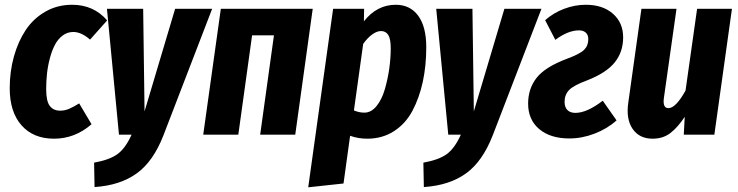

<svg xmlns="http://www.w3.org/2000/svg" viewBox="-20 -568 3114 810"><path d="M284.2 -547.9Q375 -547.9 432.1 -481.9L359.9 -400.9Q323.2 -433.1 289.1 -433.1Q264.2 -433.1 244.1 -418Q224.1 -402.8 211.4 -378.4Q198.7 -354 190.2 -321.5Q181.6 -289.1 178.2 -256.8Q174.8 -224.6 174.8 -191.9Q174.8 -141.6 189.9 -121.3Q205.1 -101.1 233.9 -101.1Q252.4 -101.1 270.3 -108.4Q288.1 -115.7 314 -131.8L366.2 -43.9Q295.9 17.1 208 17.1Q120.6 17.1 70.8 -39.3Q21 -95.7 21 -195.8Q21 -266.1 38.6 -329.3Q56.2 -392.6 88.6 -441.4Q121.1 -490.2 171.6 -519Q222.2 -547.9 284.2 -547.9Z M875 -530.8 669.9 2Q627 112.8 557.1 163.3Q487.3 213.9 378.9 221.2L377 118.2Q442.4 106.4 475.8 82Q509.3 57.6 535.2 0H481.9L431.2 -530.8H584L589.8 -98.1L718.8 -530.8Z M1077.6 0 1135.7 -418.9H1043.5L985.4 0H837.4L911.6 -530.8H1299.3L1225.6 0Z M1280.3 222.2 1385.3 -530.8H1516.1L1515.1 -478Q1570.3 -547.9 1649.4 -547.9Q1710.4 -547.9 1744.4 -501.5Q1778.3 -455.1 1778.3 -369.1Q1778.3 -291 1763.7 -223.1Q1749 -155.3 1720 -100.6Q1690.9 -45.9 1641.8 -14.4Q1592.8 17.1 1529.3 17.1Q1491.2 17.1 1457 4.9L1429.2 206.1ZM1517.1 -92.8Q1545.9 -92.8 1568.4 -120.4Q1590.8 -147.9 1603.3 -190.7Q1615.7 -233.4 1622.1 -277.8Q1628.4 -322.3 1628.4 -363.8Q1628.4 -404.3 1617.9 -420.7Q1607.4 -437 1587.4 -437Q1569.8 -437 1549.8 -422.4Q1529.8 -407.7 1512.2 -382.8L1473.1 -102.1Q1495.1 -92.8 1517.1 -92.8Z M2264.2 -530.8 2059.1 2Q2016.1 112.8 1946.3 163.3Q1876.5 213.9 1768.1 221.2L1766.1 118.2Q1831.5 106.4 1865 82Q1898.4 57.6 1924.3 0H1871.1L1820.3 -530.8H1973.1L1979 -98.1L2107.9 -530.8Z M2451.2 -547.9Q2522.9 -547.9 2565.9 -510Q2608.9 -472.2 2608.9 -410.2Q2608.9 -349.1 2573.5 -304.9Q2538.1 -260.7 2457 -229Q2398.9 -207.5 2380.4 -187.7Q2361.8 -168 2361.8 -138.2Q2361.8 -116.2 2373.5 -104Q2385.3 -91.8 2407.7 -91.8Q2456.1 -91.8 2522.9 -143.1L2581.1 -60.1Q2542 -24.9 2488.8 -4.4Q2435.5 16.1 2381.8 16.1Q2301.8 16.1 2254.9 -23.4Q2208 -63 2208 -130.9Q2208 -193.8 2243.7 -239.5Q2279.3 -285.2 2371.1 -319.8Q2426.8 -340.3 2444.3 -357.9Q2461.9 -375.5 2461.9 -402.8Q2461.9 -420.4 2451.4 -430.2Q2440.9 -439.9 2422.9 -439.9Q2376.5 -439.9 2322.8 -399.9L2279.8 -482.9Q2315.4 -514.2 2360.4 -531Q2405.3 -547.9 2451.2 -547.9Z M2732.9 17.1Q2676.8 17.1 2648.4 -24.9Q2620.1 -66.9 2630.9 -137.2L2686 -530.8H2834L2780.8 -154.8Q2774.9 -111.8 2799.8 -111.8Q2831.1 -111.8 2872.1 -186L2920.9 -530.8H3067.9L2993.7 0H2864.7L2868.7 -75.2Q2839.4 -30.8 2808.3 -6.8Q2777.3 17.1 2732.9 17.1Z"/></svg>

Font: Fira Sans Compressed
Style: Bold Italic
Weight: 700
Width: 3
Italic angle: -8°
Designer: Carrois Corporate & Edenspiekermann AG
Foundry: Carrois Corporate GbR & Edenspiekermann AG
Version: Version 4.203;PS 004.203;hotconv 1.0.88;makeotf.lib2.5.64775